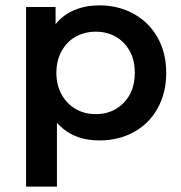

<svg xmlns="http://www.w3.org/2000/svg" viewBox="-20 -517 675 715"><path d="M350 6Q250 6 192 -60V178H77V-491H187V-427Q215 -462 257 -479.5Q299 -497 350 -497Q421 -497 478 -465.5Q535 -434 567 -377Q599 -320 599 -245.5Q599 -171 567 -113.5Q535 -56 478 -25Q421 6 350 6ZM337 -399Q295 -399 262 -380.5Q229 -362 209.5 -327Q190 -292 190 -246Q190 -200 209.5 -165Q229 -130 262 -111Q295 -92 337 -92Q400 -92 441 -134.5Q482 -177 482 -246Q482 -315 441 -357Q400 -399 337 -399Z"/></svg>

Font: Montserrat Ace
Style: Bold
Weight: 600
Designer: Julieta Ulanovsky
Foundry: Julieta Ulanovsky
Version: Version 1